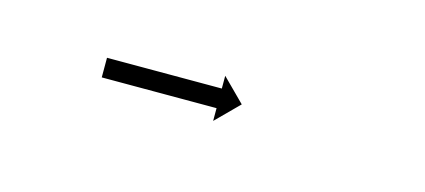

<svg xmlns="http://www.w3.org/2000/svg" viewBox="-24 -233 418 189"><g transform="rotate(15 185.0 -138.0)"><path d="M76 -148Q77 -148 78 -148Q79 -148 80 -148Q81 -148 82.5 -148Q84 -148 86 -148Q88 -148 89.5 -148Q91 -148 93 -148Q95 -148 97.5 -148Q100 -148 102 -148Q105 -148 107.5 -148Q110 -148 112 -148Q115 -148 117.5 -148Q120 -148 123 -148Q125 -148 128 -148Q131 -148 133 -148Q136 -148 139 -148Q142 -148 144 -148Q147 -148 149.5 -148Q152 -148 155 -148Q157 -148 159.5 -148Q162 -148 165 -148Q167 -148 169.5 -148Q172 -148 174 -148Q176 -148 177.5 -148Q179 -148 181 -148Q183 -148 184.5 -148Q186 -148 187 -148Q188 -148 189 -148Q190 -148 191 -148Q191 -148 191.5 -148Q192 -148 192 -148V-161L215 -138L192 -115V-128Q192 -128 191.5 -128Q191 -128 191 -128Q190 -128 189 -128Q188 -128 187 -128Q186 -128 184.5 -128Q183 -128 181 -128Q179 -128 177.5 -128Q176 -128 174 -128Q172 -128 169.5 -128Q167 -128 165 -128Q162 -128 159.5 -128Q157 -128 155 -128Q152 -128 149.5 -128Q147 -128 144 -128Q142 -128 139 -128Q136 -128 133 -128Q131 -128 128 -128Q125 -128 123 -128Q120 -128 117.5 -128Q115 -128 112 -128Q110 -128 107.5 -128Q105 -128 102 -128Q100 -128 97.5 -128Q95 -128 93 -128Q91 -128 89.5 -128Q88 -128 86 -128Q84 -128 82.5 -128Q81 -128 80 -128Q79 -128 78 -128Q77 -128 76 -128Q76 -128 75.5 -128Q75 -128 75 -128V-148Q75 -148 75.5 -148Q76 -148 76 -148Z"/></g></svg>

Font: FRB American Cursive Just Arrows Thin
Style: Italic
Weight: 100
Italic angle: -25°
Version: Version 2.0;Modular Font Editor K font №1